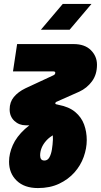

<svg xmlns="http://www.w3.org/2000/svg" viewBox="-20 -739 513 976"><path d="M173 217Q104 217 65 179.5Q26 142 26 83Q26 42 45 -1Q64 -44 106.5 -83Q149 -122 217 -152L259 -57Q232 -43 215.5 -24.5Q199 -6 191.5 13Q184 32 184 51Q184 63 189 70Q194 77 206 77Q222 77 231 61Q240 45 244 20Q248 -5 249 -30Q249 -47 247.5 -61.5Q246 -76 244 -86Q237 -94 221.5 -97.5Q206 -101 194 -102H111Q77 -102 53 -124.5Q29 -147 29 -183Q29 -220 50.5 -246Q72 -272 109 -290L251 -356Q256 -358 258.5 -361.5Q261 -365 261 -369Q261 -376 251 -376H46L67 -515H354Q411 -515 442 -484Q473 -453 473 -410Q473 -360 447.5 -325.5Q422 -291 383 -273L266 -221Q264 -220 262.5 -218Q261 -216 261 -214Q261 -209 270 -208L278 -206Q331 -196 362.5 -169.5Q394 -143 407.5 -106Q421 -69 421 -27Q421 15 405.5 58.5Q390 102 358.5 137.5Q327 173 280.5 195Q234 217 173 217ZM188 -588 299 -719H445L334 -588Z"/></svg>

Font: MuseoModerno Thin ExtraBold
Style: Italic
Weight: 800
Italic angle: -9°
Version: Version 1.003